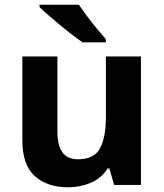

<svg xmlns="http://www.w3.org/2000/svg" viewBox="-20 -786 697 816"><path d="M579 -546V0H465L445 -70H437Q411 -28 365.5 -9Q320 10 269 10Q181 10 128 -37.5Q75 -85 75 -190V-546H224V-227Q224 -169 245 -139Q266 -109 312 -109Q380 -109 405 -155.5Q430 -202 430 -289V-546ZM315 -766Q330 -744 350.5 -716.5Q371 -689 392.5 -663.5Q414 -638 430 -619V-606H331Q312 -619 286.5 -638.5Q261 -658 234.5 -680Q208 -702 185 -722Q162 -742 148 -756V-766Z"/></svg>

Font: Noto Sans Tamil
Style: Bold
Weight: 700
Designer: Jelle Bosma - Monotype Design Team
Foundry: Monotype Imaging Inc.
Version: Version 2.004; ttfautohint (v1.8.4.7-5d5b)